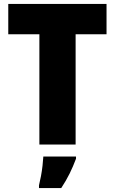

<svg xmlns="http://www.w3.org/2000/svg" viewBox="-20 -734 583 975"><path d="M364 0H180V-560H22V-714H521V-560H364ZM366 72Q351 112 333.5 147.5Q316 183 291 221H178V207Q183 187 188 160.5Q193 134 196 107Q199 80 200 61H366Z"/></svg>

Font: Noto Sans Lao Looped SemiCondensed Black
Style: Regular
Weight: 900
Width: 4
Designer: Mark Frömberg, Ben Mitchell
Foundry: The Fontpad Ltd
Version: Version 1.002; ttfautohint (v1.8.4.7-5d5b)